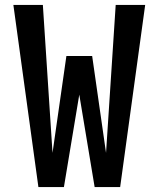

<svg xmlns="http://www.w3.org/2000/svg" viewBox="-20 -755 640 775"><path d="M135 0 34 -735H153L192 -138L248 -529H352L408 -138L447 -735H566L465 0H362L300 -373L238 0Z"/></svg>

Font: Iosevka Custom Extended
Style: Bold
Weight: 700
Width: 7
Monospace: yes
Designer: Belleve Invis
Foundry: Belleve Invis
Version: Version 11.2.4; ttfautohint (v1.8.4)